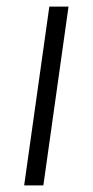

<svg xmlns="http://www.w3.org/2000/svg" viewBox="-20 -560 280 580"><path d="M187 -540 111 0H53L129 -540Z"/></svg>

Font: Pathway Extreme 8pt Thin 12pt Thin
Style: Italic
Weight: 250
Italic angle: -8°
Version: Version 1.001;gftools[0.9.26]